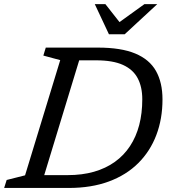

<svg xmlns="http://www.w3.org/2000/svg" viewBox="-40 -930 843 950"><path d="M294 -63.5Q366.5 -63.5 425 -80.2Q483.5 -97 528.2 -129Q573 -161 603.2 -207Q633.5 -253 648.8 -311.2Q664 -369.5 664 -439Q664 -500 641.2 -543Q618.5 -586 568.5 -608.8Q518.5 -631.5 435.5 -631.5H295L316 -694.5H444Q559 -694.5 629.2 -665.2Q699.5 -636 731.8 -578.8Q764 -521.5 764 -438Q764 -342 733.5 -261.8Q703 -181.5 644 -122.8Q585 -64 498.5 -32Q412 0 300 0H103.5L124.5 -63.5ZM258 -632.5 174.5 -655 186.5 -694.5H371L159.5 0H-19.5L-7 -39.5L84 -62.5ZM738 -909.5 577 -760.5H499L429 -909.5H481.5L558.5 -811.5H538.5L674.5 -909.5Z"/></svg>

Font: Newsreader 10pt
Style: Italic
Weight: 400
Italic angle: -17°
Version: Version 1.003